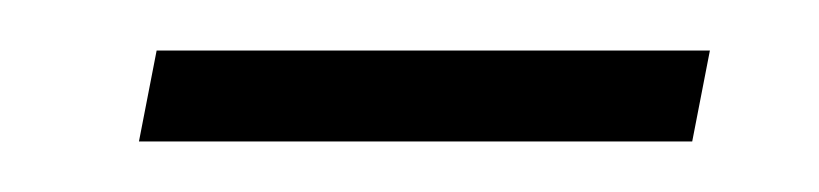

<svg xmlns="http://www.w3.org/2000/svg" viewBox="-20 -323 324 76"><path d="M261 -303H42L35 -267H254Z"/></svg>

Font: Nacelle UltraLight
Style: Italic
Weight: 200
Italic angle: -12°
Designer: Sora Sagano
Foundry: Sora Sagano
Version: Version 1.000;FEAKit 1.0